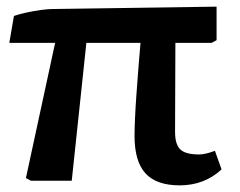

<svg xmlns="http://www.w3.org/2000/svg" viewBox="-20 -544 722 578"><path d="M521 14Q451 14 418 -22Q385 -58 385 -135Q385 -155 386.5 -189Q388 -223 391 -263.5Q394 -304 397 -343.5Q400 -383 403 -415H240L196 0H73L58 -8L146 -415H8L22 -496Q36 -501 58.5 -506Q81 -511 103.5 -514Q126 -517 142 -517L632 -524V-423L617 -415H508Q508 -352 507.5 -283.5Q507 -215 507 -147Q507 -109 523 -94Q539 -79 579 -79Q598 -79 627 -90L647 -34Q595 14 521 14Z"/></svg>

Font: Literata SemiBold
Style: Regular
Weight: 600
Designer: Latin by Veronika Burian and Jose Scaglione. Greek by Irene Vlachou. Cyrillic by Vera Evstafieva.
Foundry: TypeTogether
Version: Version 3.103; ttfautohint (v1.8.4.7-5d5b);gftools[0.9.29]